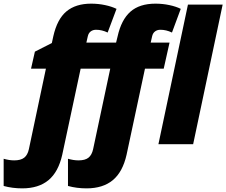

<svg xmlns="http://www.w3.org/2000/svg" viewBox="-122 -785 1232 1045"><path d="M349.1 240.2Q295.4 240.2 248 227.1V79.1Q278.8 87.9 305.2 87.9Q341.3 87.9 359.6 73.2Q377.9 58.6 384.8 26.9L478 -411.1H316.9L216.8 57.1Q195.8 150.9 141.8 195.6Q87.9 240.2 -1 240.2Q-54.7 240.2 -102.1 227.1V79.1Q-71.3 87.9 -44.9 87.9Q-8.8 87.9 9.8 73.2Q28.3 58.6 35.2 26.9L127.9 -411.1H46.9L67.9 -503.9L160.2 -550.8L168 -586.9Q189 -680.7 239.5 -722.9Q290 -765.1 374 -765.1Q413.1 -765.1 449.7 -757.3Q486.3 -749.5 512.2 -736.8L463.9 -607.9Q432.6 -623 400.9 -623Q383.8 -623 371.8 -614Q359.9 -605 356 -587.9L348.1 -553.2H509.8L518.1 -586.9Q538.1 -677.2 587.6 -721.2Q637.2 -765.1 724.1 -765.1Q763.2 -765.1 799.8 -757.3Q836.4 -749.5 861.8 -736.8L814 -607.9Q782.7 -623 751 -623Q733.9 -623 721.9 -614Q710 -605 706.1 -587.9L698.2 -553.2H800.8L769 -411.1H667L566.9 57.1Q545.9 150.9 491.9 195.6Q438 240.2 349.1 240.2ZM929.2 0H740.2L900.9 -759.8H1089.8Z"/></svg>

Font: Open Sans Extrabold
Style: Italic
Weight: 800
Italic angle: -12°
Foundry: Ascender Corporation
Version: Version 1.10